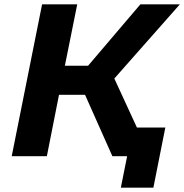

<svg xmlns="http://www.w3.org/2000/svg" viewBox="-20 -720 849 885"><path d="M34 0 174 -700H336L279 -417H386L627 -700H809L507 -358L672 0H498L372 -283H252L196 0ZM537 145 566 0H499L524 -132H742L687 145Z"/></svg>

Font: Montserrat
Style: Bold Italic
Weight: 700
Italic angle: -11.3°
Designer: Julieta Ulanovsky
Foundry: Julieta Ulanovsky
Version: Version 9.000; ttfautohint (v1.8.4.7-5d5b)